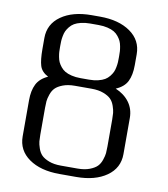

<svg xmlns="http://www.w3.org/2000/svg" viewBox="-87 -865 820 938"><g transform="rotate(10 323.0 -396.0)"><path d="M354 -437.5H271Q236.3 -437.5 211.7 -428Q187 -418.5 174.6 -405.8Q162.1 -393.1 155.3 -372.8Q148.4 -352.5 147.2 -339.1Q146 -325.7 146 -306.2V-172.9Q146 -153.3 147.2 -139.9Q148.4 -126.5 155.3 -106.2Q162.1 -85.9 174.6 -73.2Q187 -60.5 211.7 -51Q236.3 -41.5 271 -41.5H354Q388.7 -41.5 413.3 -51Q438 -60.5 450.4 -73.2Q462.9 -85.9 469.7 -106.2Q476.6 -126.5 477.8 -139.9Q479 -153.3 479 -172.9V-306.2Q479 -325.7 477.8 -339.1Q476.6 -352.5 469.7 -372.8Q462.9 -393.1 450.4 -405.8Q438 -418.5 413.3 -428Q388.7 -437.5 354 -437.5ZM333.5 -791.5Q426.8 -791.5 484.1 -751.2Q541.5 -710.9 541.5 -641.6V-587.4Q541.5 -538.1 525.9 -506.8Q510.3 -475.6 469.7 -458.5Q513.7 -439.9 538.1 -406.7Q562.5 -373.5 562.5 -329.1V-149.9Q562.5 -80.6 505.1 -40.3Q447.8 0 354 0H271Q177.2 0 119.9 -40.3Q62.5 -80.6 62.5 -149.9V-329.1Q62.5 -377 78.4 -408.7Q94.2 -440.4 134.3 -458.5Q101.1 -475.6 92.3 -504.2Q83.5 -532.7 83.5 -587.4V-641.6Q83.5 -710.9 140.9 -751.2Q198.2 -791.5 291.5 -791.5ZM333.5 -479Q358.4 -479 378.4 -483.9Q398.4 -488.8 411.1 -496.3Q423.8 -503.9 433.1 -515.6Q442.4 -527.3 447.3 -537.8Q452.1 -548.3 454.8 -563Q457.5 -577.6 458 -587.4Q458.5 -597.2 458.5 -610.4V-618.7Q458.5 -631.8 458 -641.6Q457.5 -651.4 454.8 -666Q452.1 -680.7 447.3 -691.2Q442.4 -701.7 433.1 -713.4Q423.8 -725.1 411.1 -732.7Q398.4 -740.2 378.4 -745.1Q358.4 -750 333.5 -750H291.5Q266.6 -750 246.6 -745.1Q226.6 -740.2 213.9 -732.7Q201.2 -725.1 191.9 -713.4Q182.6 -701.7 177.7 -691.2Q172.9 -680.7 170.2 -666Q167.5 -651.4 167 -641.6Q166.5 -631.8 166.5 -618.7V-610.4Q166.5 -597.2 167 -587.4Q167.5 -577.6 170.2 -563Q172.9 -548.3 177.7 -537.8Q182.6 -527.3 191.9 -515.6Q201.2 -503.9 213.9 -496.3Q226.6 -488.8 246.6 -483.9Q266.6 -479 291.5 -479Z"/></g></svg>

Font: Gputeks
Style: Regular
Weight: 500
Version: Version 0.9